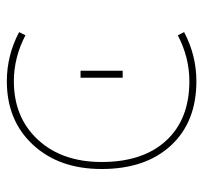

<svg xmlns="http://www.w3.org/2000/svg" viewBox="-36 -534 580 547"><g transform="rotate(90 253.5 -260.0)"><path d="M181 -200V-320H201V-200ZM80 -43Q143 -10 211 -10Q314 -10 377.5 -78.5Q441 -147 441 -260Q441 -378 380 -444Q319 -510 211 -510Q143 -510 80 -477L71 -495Q137 -530 211 -530Q327 -530 394 -457.5Q461 -385 461 -260Q461 -139 392 -64.5Q323 10 211 10Q137 10 71 -25Z"/></g></svg>

Font: M PLUS 1p Thin
Style: Regular
Weight: 250
Version: Version 1.062